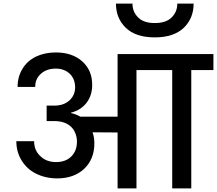

<svg xmlns="http://www.w3.org/2000/svg" viewBox="-20 -1038 1196 1058"><path d="M1156 -740C1156 -740 628 -740 628 -740C628 -740 628 -395 628 -395C628 -395 423 -395 423 -395C423 -395 423 -395 423 -395C407 -404 390 -411 371 -415C371 -415 371 -417 371 -417C371 -417 371 -417 371 -417C409 -427 438 -446 458 -473C478 -500 488 -532 488 -570C488 -570 488 -570 488 -570C488 -624 470 -667 433 -700C396 -733 347 -749 287 -749C287 -749 287 -749 287 -749C246 -749 210 -741 178 -726C146 -710 121 -688 104 -659C86 -630 77 -597 77 -559C77 -559 174 -559 174 -559C174 -559 174 -559 174 -559C174 -590 185 -614 207 -633C228 -651 255 -660 287 -660C287 -660 287 -660 287 -660C318 -660 343 -651 364 -632C384 -613 394 -587 394 -556C394 -556 394 -556 394 -556C394 -529 384 -505 364 -486C343 -466 315 -456 278 -456C278 -456 237 -456 237 -456C237 -456 237 -371 237 -371C237 -371 278 -371 278 -371C278 -371 278 -371 278 -371C332 -371 370 -352 391 -314C391 -314 391 -309 391 -309C391 -309 393 -309 393 -309C393 -309 393 -309 393 -309C400 -294 404 -277 404 -258C404 -258 404 -258 404 -258C404 -224 394 -197 373 -176C352 -155 324 -145 289 -145C289 -145 289 -145 289 -145C253 -145 224 -156 202 -178C179 -199 168 -227 168 -260C168 -260 70 -260 70 -260C70 -260 70 -260 70 -260C70 -220 80 -185 99 -154C118 -123 144 -98 179 -81C213 -64 252 -55 296 -55C296 -55 296 -55 296 -55C357 -55 407 -73 444 -108C481 -143 500 -190 500 -248C500 -248 500 -248 500 -248C500 -269 497 -290 490 -309C490 -309 628 -308 628 -308C628 -308 628 0 628 0C628 0 732 0 732 0C732 0 732 -652 732 -652C732 -652 929 -652 929 -652C929 -652 929 0 929 0C929 0 1034 0 1034 0C1034 0 1034 -652 1034 -652C1034 -652 1156 -652 1156 -652C1156 -652 1156 -740 1156 -740ZM1047 -1018C1047 -1018 957 -1018 957 -1018C957 -1018 957 -1018 957 -1018C957 -988 947 -963 926 -942C905 -921 874 -911 833 -911C833 -911 833 -911 833 -911C792 -911 762 -921 741 -942C720 -963 710 -988 710 -1018C710 -1018 619 -1018 619 -1018C619 -1018 619 -1018 619 -1018C619 -964 637 -920 673 -885C709 -850 762 -832 833 -832C833 -832 833 -832 833 -832C903 -832 956 -850 993 -885C1029 -920 1047 -965 1047 -1018Z"/></svg>

Font: Girnar Poppins
Style: Medium
Weight: 500
Designer: Ninad Kale (Devanagari), Jonny Pinhorn (Latin)
Foundry: Indian Type Foundry
Version: ""